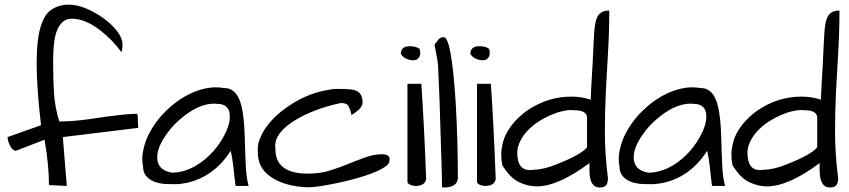

<svg xmlns="http://www.w3.org/2000/svg" viewBox="-20 -831 3769 852"><path d="M586.9 -326.2Q591.8 -326.2 591.8 -299.8Q591.8 -273.4 593.8 -263.7L258.8 -222.7L276.4 -5.9L197.3 -9.8Q197.3 -97.7 177.7 -210.9L50.8 -162.1Q38.1 -162.1 29.3 -176.8Q13.7 -202.1 13.7 -222.7L162.1 -275.4Q142.6 -443.4 142.6 -548.3Q142.6 -653.3 160.2 -711.9Q177.7 -770.5 211.4 -790.5Q245.1 -810.5 283.2 -810.5Q321.3 -810.5 360.8 -793.9Q400.4 -777.3 436.5 -752Q472.7 -726.6 498 -694.8Q523.4 -663.1 523.4 -632.8Q523.4 -609.4 518.6 -599.6Q479.5 -654.3 423.8 -697.3Q357.4 -748 298.8 -748Q243.2 -748 224.6 -668.9Q215.8 -627.9 215.8 -553.2Q215.8 -478.5 219.7 -416.5Q223.6 -354.5 243.2 -292Q303.7 -292 378.9 -302.7Q523.4 -325.2 586.9 -326.2Z M1003.9 -162.1Q930.7 -46.9 808.6 -19.5Q780.3 -13.7 757.3 -13.7Q734.4 -13.7 719.2 -14.2Q704.1 -14.6 685.5 -18.6Q667 -22.5 651.4 -31.2Q615.2 -51.8 615.2 -88.9Q611.3 -106.4 611.3 -128.4Q611.3 -150.4 621.1 -186.5Q630.9 -222.7 656.7 -264.6Q682.6 -306.6 719.7 -341.8Q796.9 -416 886.7 -437.5Q913.1 -443.4 935.1 -443.4Q957 -443.4 974.6 -440.4Q1031.2 -440.4 1050.8 -363.3Q1063.5 -314.5 1065.9 -227.1Q1068.4 -139.6 1070.8 -92.3Q1073.2 -44.9 1083 -5.9H1025.4Q1021.5 -32.2 1019.5 -52.7Q1017.6 -73.2 1015.6 -90.8Q1010.7 -131.8 1003.9 -162.1ZM1000 -313.5Q1000 -370.1 944.3 -370.1Q937.5 -371.1 930.7 -371.1Q859.4 -371.1 780.3 -302.7Q743.2 -271.5 716.8 -232.4Q677.7 -176.8 677.7 -132.8Q677.7 -75.2 744.1 -64.5Q832 -66.4 912.1 -144.5Q946.3 -178.7 968.8 -218.8Q1000 -272.5 1000 -313.5Z M1709 -125Q1709 -120.1 1706.5 -109.9Q1704.1 -99.6 1680.2 -85.4Q1656.2 -71.3 1621.6 -58.6Q1586.9 -45.9 1545.9 -35.2Q1504.9 -24.4 1465.8 -16.6Q1384.8 0 1350.6 0Q1316.4 0 1276.9 -7.8Q1237.3 -15.6 1203.1 -33.2Q1124 -74.2 1124 -154.3Q1124 -160.2 1124 -177.7Q1124 -195.3 1138.7 -228Q1153.3 -260.7 1182.6 -293.5Q1211.9 -326.2 1251 -353.5Q1333 -412.1 1422.9 -429.7Q1454.1 -436.5 1475.1 -436.5Q1496.1 -436.5 1509.8 -436Q1523.4 -435.5 1538.1 -434.1Q1552.7 -432.6 1563.5 -426.8Q1588.9 -414.1 1588.9 -377Q1588.9 -353.5 1555.7 -331.1Q1546.9 -325.2 1540 -320.3Q1535.2 -342.8 1527.3 -358.4Q1519.5 -374 1493.2 -374Q1377.9 -349.6 1294.9 -300.8Q1201.2 -245.1 1201.2 -183.6Q1201.2 -176.8 1202.1 -168.9Q1202.1 -106.4 1250 -80.1Q1286.1 -60.5 1343.3 -60.5Q1400.4 -60.5 1442.4 -73.7Q1484.4 -86.9 1523.9 -103Q1563.5 -119.1 1601.6 -132.8Q1639.6 -146.5 1674.3 -146.5Q1709 -146.5 1709 -125Z M1849.6 -459Q1862.3 -276.4 1871.1 -36.1Q1865.2 -5.9 1824.2 -5.9Q1813.5 -5.9 1802.2 -10.3Q1791 -14.6 1788.1 -22.5V-459ZM1758.8 -591.8Q1758.8 -626 1798.8 -626Q1825.2 -626 1841.8 -614.3Q1844.7 -603.5 1844.7 -593.3Q1844.7 -583 1836.9 -573.2Q1829.1 -563.5 1813.5 -563.5Q1797.9 -563.5 1782.2 -570.8Q1766.6 -578.1 1758.8 -591.8Z M1908.2 -632.8Q1917 -644.5 1925.3 -655.3Q1933.6 -666 1949.2 -666Q1983.4 -666 2002 -377.9Q2011.7 -210.9 2011.7 -43.9Q2011.7 1 1949.2 1L1941.4 0Q1941.4 -50.8 1938.5 -129.9Q1935.5 -209 1934.1 -267.6Q1932.6 -326.2 1930.7 -378.9Q1928.7 -431.6 1926.8 -473.1Q1924.8 -514.6 1924.3 -534.7Q1923.8 -554.7 1908.2 -632.8Z M2158.2 -459Q2170.9 -276.4 2179.7 -36.1Q2173.8 -5.9 2132.8 -5.9Q2122.1 -5.9 2110.8 -10.3Q2099.6 -14.6 2096.7 -22.5V-459ZM2067.4 -591.8Q2067.4 -626 2107.4 -626Q2133.8 -626 2150.4 -614.3Q2153.3 -603.5 2153.3 -593.3Q2153.3 -583 2145.5 -573.2Q2137.7 -563.5 2122.1 -563.5Q2106.4 -563.5 2090.8 -570.8Q2075.2 -578.1 2067.4 -591.8Z M2677.7 -41Q2677.7 -18.6 2669.4 -8.8Q2661.1 1 2641.6 1Q2595.7 1 2595.7 -75.2V-107.4Q2457 -3.9 2361.3 -3.9Q2323.2 -3.9 2283.7 -22.5Q2244.1 -41 2209 -97.7Q2204.1 -121.1 2204.1 -145.5Q2204.1 -169.9 2213.4 -204.6Q2222.7 -239.3 2251.5 -276.4Q2280.3 -313.5 2321.3 -341.8Q2411.1 -402.3 2515.6 -402.3Q2560.5 -402.3 2601.6 -388.7Q2601.6 -406.2 2604 -450.2Q2606.4 -494.1 2609.4 -543Q2615.2 -669.9 2617.2 -692.9Q2619.1 -715.8 2622.6 -731.9Q2626 -748 2632.8 -759.8Q2647.5 -784.2 2683.6 -784.2Q2683.6 -690.4 2678.2 -601.1Q2672.9 -511.7 2668.5 -426.3Q2664.1 -340.8 2664.1 -244.6Q2664.1 -148.4 2677.7 -41ZM2275.4 -153.3Q2275.4 -76.2 2331.1 -76.2Q2339.8 -76.2 2350.6 -78.1Q2390.6 -78.1 2449.2 -101.6Q2560.5 -145.5 2585 -177.7V-307.6Q2585 -341.8 2529.3 -341.8Q2522.5 -342.8 2511.2 -342.8Q2500 -342.8 2476.6 -337.9Q2453.1 -333 2423.8 -320.3Q2394.5 -307.6 2366.2 -289.1Q2306.6 -249 2284.2 -195.3Q2275.4 -174.8 2275.4 -153.3Z M3118.2 -162.1Q3044.9 -46.9 2922.9 -19.5Q2894.5 -13.7 2871.6 -13.7Q2848.6 -13.7 2833.5 -14.2Q2818.4 -14.6 2799.8 -18.6Q2781.2 -22.5 2765.6 -31.2Q2729.5 -51.8 2729.5 -88.9Q2725.6 -106.4 2725.6 -128.4Q2725.6 -150.4 2735.4 -186.5Q2745.1 -222.7 2771 -264.6Q2796.9 -306.6 2834 -341.8Q2911.1 -416 3001 -437.5Q3027.3 -443.4 3049.3 -443.4Q3071.3 -443.4 3088.9 -440.4Q3145.5 -440.4 3165 -363.3Q3177.7 -314.5 3180.2 -227.1Q3182.6 -139.6 3185.1 -92.3Q3187.5 -44.9 3197.3 -5.9H3139.6Q3135.7 -32.2 3133.8 -52.7Q3131.8 -73.2 3129.9 -90.8Q3125 -131.8 3118.2 -162.1ZM3114.3 -313.5Q3114.3 -370.1 3058.6 -370.1Q3051.8 -371.1 3044.9 -371.1Q2973.6 -371.1 2894.5 -302.7Q2857.4 -271.5 2831.1 -232.4Q2792 -176.8 2792 -132.8Q2792 -75.2 2858.4 -64.5Q2946.3 -66.4 3026.4 -144.5Q3060.5 -178.7 3083 -218.8Q3114.3 -272.5 3114.3 -313.5Z M3699.2 -41Q3699.2 -18.6 3690.9 -8.8Q3682.6 1 3663.1 1Q3617.2 1 3617.2 -75.2V-107.4Q3478.5 -3.9 3382.8 -3.9Q3344.7 -3.9 3305.2 -22.5Q3265.6 -41 3230.5 -97.7Q3225.6 -121.1 3225.6 -145.5Q3225.6 -169.9 3234.9 -204.6Q3244.1 -239.3 3272.9 -276.4Q3301.8 -313.5 3342.8 -341.8Q3432.6 -402.3 3537.1 -402.3Q3582 -402.3 3623 -388.7Q3623 -406.2 3625.5 -450.2Q3627.9 -494.1 3630.9 -543Q3636.7 -669.9 3638.7 -692.9Q3640.6 -715.8 3644 -731.9Q3647.5 -748 3654.3 -759.8Q3668.9 -784.2 3705.1 -784.2Q3705.1 -690.4 3699.7 -601.1Q3694.3 -511.7 3689.9 -426.3Q3685.5 -340.8 3685.5 -244.6Q3685.5 -148.4 3699.2 -41ZM3296.9 -153.3Q3296.9 -76.2 3352.5 -76.2Q3361.3 -76.2 3372.1 -78.1Q3412.1 -78.1 3470.7 -101.6Q3582 -145.5 3606.4 -177.7V-307.6Q3606.4 -341.8 3550.8 -341.8Q3543.9 -342.8 3532.7 -342.8Q3521.5 -342.8 3498 -337.9Q3474.6 -333 3445.3 -320.3Q3416 -307.6 3387.7 -289.1Q3328.1 -249 3305.7 -195.3Q3296.9 -174.8 3296.9 -153.3Z"/></svg>

Font: Architects Daughter
Style: Regular
Weight: 400
Designer: Kimberly Geswein
Foundry: Kimberly Geswein
Version: Version 1.002 2010